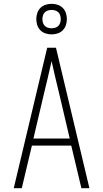

<svg xmlns="http://www.w3.org/2000/svg" viewBox="-20 -985 540 1005"><path d="M52 0 227 -735H273L448 0H406L353 -223H147L94 0ZM155 -260H345L291 -490Q280 -534 270 -577.5Q260 -621 250 -665Q240 -621 230 -577.5Q220 -534 209 -490ZM250 -805Q234 -805 218.5 -810Q203 -815 191.5 -826.5Q180 -838 175 -853.5Q170 -869 170 -885Q170 -901 175 -916.5Q180 -932 191.5 -943.5Q203 -955 218.5 -960Q234 -965 250 -965Q266 -965 281.5 -960Q297 -955 308.5 -943.5Q320 -932 325 -916.5Q330 -901 330 -885Q330 -869 325 -853.5Q320 -838 308.5 -826.5Q297 -815 281.5 -810Q266 -805 250 -805ZM250 -837Q260 -837 269.5 -840Q279 -843 285.5 -849.5Q292 -856 295 -865.5Q298 -875 298 -885Q298 -895 295 -904.5Q292 -914 285.5 -920.5Q279 -927 269.5 -930Q260 -933 250 -933Q240 -933 230.5 -930Q221 -927 214.5 -920.5Q208 -914 205 -904.5Q202 -895 202 -885Q202 -875 205 -865.5Q208 -856 214.5 -849.5Q221 -843 230.5 -840Q240 -837 250 -837Z"/></svg>

Font: Iosevka SS18 Extralight
Style: Regular
Weight: 200
Monospace: yes
Designer: Belleve Invis
Foundry: Belleve Invis
Version: Version 25.1.1; ttfautohint (v1.8.4)